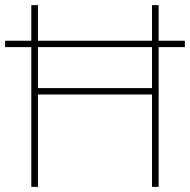

<svg xmlns="http://www.w3.org/2000/svg" viewBox="-20 -734 746 754"><path d="M103 -549H0V-574H103V-714H129V-574H577V-714H603V-574H706V-549H603V0H577V-363H129V0H103ZM577 -388V-549H129V-388Z"/></svg>

Font: Noto Sans UI Thin
Style: Regular
Weight: 250
Designer: Monotype Design Team
Foundry: Monotype Imaging Inc.
Version: Version 1.001